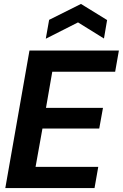

<svg xmlns="http://www.w3.org/2000/svg" viewBox="-20 -957 625 977"><path d="M7 0 130 -700H585L566 -592H246L214 -408H504L485 -303H196L161 -108H480L461 0ZM213 -760 230 -856 392 -937 525 -855 509 -761 377 -843Z"/></svg>

Font: DM Sans 36pt
Style: Bold Italic
Weight: 700
Italic angle: -10°
Designer: Colophon Foundry, Jonny Pinhorn
Foundry: Colophon Foundry
Version: Version 4.004;gftools[0.9.30]